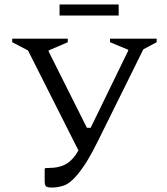

<svg xmlns="http://www.w3.org/2000/svg" viewBox="-20 -834 750 864"><path d="M324 -43Q293 -7 265.5 1.5Q238 10 215 10Q192 10 186.5 4Q181 -2 181 -19V-74L185 -78H195Q249 -78 280 -97.5Q311 -117 333 -157L106 -607L35 -644V-660H285V-644L199 -607V-602L371 -259H388L557 -606V-610L475 -644V-660H685V-644L625 -612L422 -202Q395 -147 372 -109.5Q349 -72 324 -43ZM248 -764V-814H514V-764Z"/></svg>

Font: Spectral SC
Style: Regular
Weight: 400
Designer: Jean-Baptiste Levee
Foundry: Production Type
Version: Version 2.001